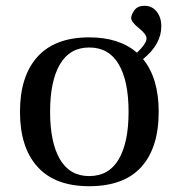

<svg xmlns="http://www.w3.org/2000/svg" viewBox="-20 -631 617 663"><path d="M288 -502Q392 -502 453 -449Q486 -481 486 -498Q486 -513 459.5 -534Q433 -555 433 -569Q433 -580 444 -595.5Q455 -611 479 -611Q505 -611 521 -591Q537 -571 537 -540Q537 -478 474 -427Q528 -361 528 -245Q528 -121 468 -54.5Q408 12 288 12Q170 12 109.5 -55Q49 -122 49 -245Q49 -368 109.5 -435Q170 -502 288 -502ZM288 -23Q356 -23 390 -81Q424 -139 424 -245Q424 -351 390 -409Q356 -467 288 -467Q221 -467 187 -409Q153 -351 153 -245Q153 -139 187 -81Q221 -23 288 -23Z"/></svg>

Font: Linguistics Pro
Style: Regular
Weight: 400
Designer: Stefan Peev, Context Ltd
Foundry: Stefan Peev, Context Ltd
Version: Version 001.000